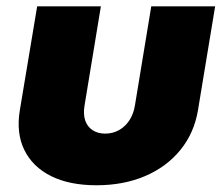

<svg xmlns="http://www.w3.org/2000/svg" viewBox="-20 -562 685 590"><path d="M276.4 7.3Q193.4 7.3 136.7 -21Q80.1 -49.3 54.7 -101.3Q29.3 -153.3 41 -223.6L94.2 -542.5H290L239.7 -237.3Q235.4 -210.9 241.9 -191.7Q248.5 -172.4 264.6 -161.9Q280.8 -151.4 303.2 -151.4Q326.2 -151.4 345.2 -161.9Q364.3 -172.4 377.2 -191.7Q390.1 -210.9 394.5 -237.3L444.8 -542.5H641.1L588.4 -223.6Q576.7 -153.3 534.4 -101.3Q492.2 -49.3 426 -21Q359.9 7.3 276.4 7.3Z"/></svg>

Font: Inter 16pt Black
Style: Italic
Weight: 900
Italic angle: -9.3988°
Version: Version 4.001;git-66647c0bb